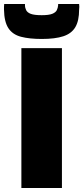

<svg xmlns="http://www.w3.org/2000/svg" viewBox="-58 -941 417 961"><path d="M49 0V-700H252V0ZM151 -746Q89 -746 47 -757Q5 -768 -16 -800Q-37 -832 -38 -893Q-38 -900 -38 -907Q-38 -914 -37 -921H67Q67 -920 67 -918.5Q67 -917 67 -915Q67 -902 73 -890Q79 -878 96.5 -871.5Q114 -865 151 -865Q187 -865 204 -872Q221 -879 226.5 -890.5Q232 -902 233 -915Q233 -917 233 -918.5Q233 -920 233 -921H338Q339 -914 339 -907Q339 -900 338 -893Q338 -837 319 -805Q300 -773 259 -759.5Q218 -746 151 -746Z"/></svg>

Font: Georama ExtraBold
Style: Regular
Weight: 800
Designer: Jean-Baptiste Levee
Foundry: Production Type
Version: Version 1.001